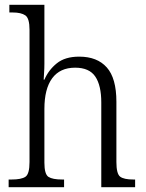

<svg xmlns="http://www.w3.org/2000/svg" viewBox="-20 -780 609 800"><path d="M16 0V-32H28Q69 -32 86 -43.5Q103 -55 103 -105V-656Q103 -704 85.5 -716Q68 -728 33 -728H19V-760H165V-514Q165 -495 163.5 -474.5Q162 -454 162 -448H165Q182 -488 216.5 -516Q251 -544 310 -544Q385 -544 425 -499Q465 -454 465 -356V-105Q465 -56 480.5 -44Q496 -32 536 -32H543V0H402V-353Q402 -424 377 -461Q352 -498 293 -498Q230 -498 197.5 -454Q165 -410 165 -326V-102Q165 -54 182 -43Q199 -32 239 -32H247V0Z"/></svg>

Font: Noto Serif SemiCondensed Light
Style: Regular
Weight: 300
Width: 4
Designer: Monotype Design Team
Foundry: Monotype Imaging Inc.
Version: Version 2.013